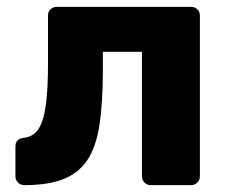

<svg xmlns="http://www.w3.org/2000/svg" viewBox="-20 -540 665 560"><path d="M51 0Q40 0 32.5 -7.5Q25 -15 25 -26V-113Q25 -135 49 -138Q78 -141 93 -165Q108 -189 114 -236Q120 -283 120 -354V-495Q120 -506 127.5 -513Q135 -520 145 -520H537Q548 -520 555.5 -513Q563 -506 563 -495V-25Q563 -15 555.5 -7.5Q548 0 537 0H419Q409 0 401.5 -7.5Q394 -15 394 -25V-389H280V-336Q280 -240 270 -175Q260 -110 234 -72Q208 -34 163.5 -17Q119 0 51 0Z"/></svg>

Font: Rubik
Style: Bold
Weight: 700
Designer: Hubert and Fischer
Foundry: Hubert and Fischer
Version: Version 2.300;gftools[0.9.30]